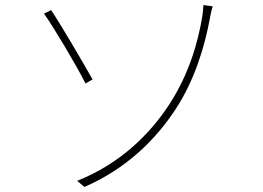

<svg xmlns="http://www.w3.org/2000/svg" viewBox="-20 -729 1040 759"><path d="M285 -14 314 10C483 -64 597 -179 676 -300C749 -413 789 -542 811 -663C812 -670 816 -689 821 -704L784 -709C784 -697 781 -673 780 -666C763 -563 728 -437 649 -316C572 -198 455 -82 285 -14ZM182 -689 154 -675C190 -625 282 -471 318 -399L346 -415C312 -475 222 -630 182 -689Z"/></svg>

Font: Harano Aji Gothic KR ExtraLight
Style: Regular
Weight: 250
Foundry: Masamichi Hosoda
Version: HaranoAjiGothicKR-ExtraLight version 20220220;ttx 4.29.1